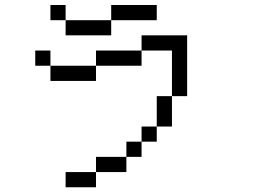

<svg xmlns="http://www.w3.org/2000/svg" viewBox="-20 -708 1040 790"><path d="M625 -625V-687.5H437.5V-625H250V-562.5H437.5V-625ZM375 0H250V62.5H375ZM375 0H500V-62.5H375ZM500 -62.5H562.5V-125H500ZM562.5 -125H625V-187.5H562.5ZM625 -187.5H687.5Q687.5 -187.5 687.5 -312.5H625Q625 -312.5 625 -187.5ZM687.5 -312.5H750Q750 -312.5 750 -562.5H562.5V-500H375V-437.5H187.5V-375H375V-437.5H562.5V-500H687.5ZM187.5 -437.5V-500H125V-437.5ZM250 -625V-687.5H187.5V-625Z"/></svg>

Font: Unifont
Style: Regular
Weight: 500
Version: Version 13.0.05